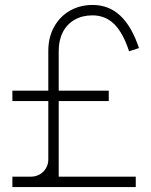

<svg xmlns="http://www.w3.org/2000/svg" viewBox="-20 -755 611 775"><path d="M30 -42H106Q124.5 -42 140.5 -51.2Q156.5 -60.5 165.8 -76.5Q175 -92.5 175 -111V-550Q175 -604 198.2 -646.2Q221.5 -688.5 262.2 -711.8Q303 -735 354 -735Q419 -735 465.2 -692Q511.5 -649 541 -561L501 -548Q476.5 -623 440.8 -658Q405 -693 353 -693Q312.5 -693 281.5 -675.5Q250.5 -658 233.8 -625.5Q217 -593 217 -550V-42H528V0H30ZM30 -389H419V-347H30Z"/></svg>

Font: Tap Sans
Style: Regular
Weight: 400
Designer: Tap Payments
Foundry: Tap Payments
Version: Version 1.001;Glyphs 3.1.2 (3151)